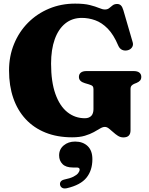

<svg xmlns="http://www.w3.org/2000/svg" viewBox="-20 -740 825 1062"><path d="M702 -19.5Q702 0.5 692.2 10.2Q682.5 20 662.5 20Q646 20 632.2 11.2Q618.5 2.5 606 -9Q593.5 -20.5 582.2 -29.2Q571 -38 560 -38Q548 -38 533.5 -29.2Q519 -20.5 498.8 -9.2Q478.5 2 449.5 10.8Q420.5 19.5 379 19.5Q296.5 19.5 231.8 -6.5Q167 -32.5 122 -81Q77 -129.5 53.5 -197.5Q30 -265.5 30 -350Q30 -429.5 57.8 -497Q85.5 -564.5 135.2 -614.5Q185 -664.5 251.5 -692.2Q318 -720 395.5 -720Q446 -720 477.2 -712Q508.5 -704 527.8 -695.8Q547 -687.5 560.5 -687.5Q575 -687.5 584.2 -695.2Q593.5 -703 603.2 -710.5Q613 -718 628 -718Q640.5 -718 648.8 -710Q657 -702 662.5 -683L714 -506Q718.5 -490.5 710.2 -478.2Q702 -466 686.5 -462Q669.5 -458 655.5 -464.2Q641.5 -470.5 634 -488Q608.5 -548.5 575.8 -581.8Q543 -615 506.5 -628Q470 -641 433 -641Q379.5 -641 341.2 -610.2Q303 -579.5 282.8 -522.8Q262.5 -466 262.5 -388Q262.5 -287.5 286.5 -220.2Q310.5 -153 352.8 -119.5Q395 -86 449.5 -86Q462 -86 471 -89.8Q480 -93.5 485.8 -100Q491.5 -106.5 494.2 -115.8Q497 -125 497 -136V-247.5Q497 -258 492 -263.5Q487 -269 471.5 -273.5L449.5 -280Q434 -284.5 425.2 -293Q416.5 -301.5 416.5 -314.5Q416.5 -329.5 427 -338.2Q437.5 -347 459.5 -347H718Q740.5 -347 751 -338.2Q761.5 -329.5 761.5 -315Q761.5 -302.5 755 -294.8Q748.5 -287 735.5 -281.5L724 -277Q714 -273 708 -266.5Q702 -260 702 -247.5ZM383 186.5Q344.5 186.5 325.8 167.5Q307 148.5 307 119.5Q307 85.5 332.5 64.2Q358 43 395.5 43Q438.5 43 464.8 68Q491 93 491 140.5Q491 202.5 458.2 243Q425.5 283.5 350 301Q334 304.5 324.5 299.2Q315 294 312.5 283.5Q310 273.5 315.5 265Q321 256.5 336 253Q368 246.5 386.2 237.2Q404.5 228 412.5 217.5Q420.5 207 420.5 198Q420.5 186.5 404.5 186.5Z"/></svg>

Font: Fraunces
Style: Regular
Weight: 900
Version: Version 1.000;[b76b70a41]